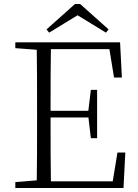

<svg xmlns="http://www.w3.org/2000/svg" viewBox="-20 -933 686 953"><path d="M378 -913H352L211 -787L224 -771L389 -872H341L506 -771L519 -787ZM56 0H198V-40H188L56 -29ZM162 0H233C231 -110 231 -221 231 -357V-377C231 -502 231 -614 233 -723H162C164 -613 164 -502 164 -390V-333C164 -221 164 -110 162 0ZM198 0H593L602 -176H563L536 -11L569 -33H198ZM198 -350H436V-383H198ZM431 -247H462V-487H431L418 -379V-358ZM56 -694 188 -684H198V-723H56ZM546 -548H585L576 -723H198V-689H553L519 -714Z"/></svg>

Font: Source Han Serif CN VF
Style: Regular
Weight: 250
Designer: Ryoko NISHIZUKA 西塚涼子 (kana & ideographs); Frank Grießhammer (Latin, Greek & Cyrillic); Wenlong ZHANG 张文龙 (bopomofo); San
Foundry: Adobe
Version: Version 2.002;hotconv 1.1.0;makeotfexe 2.6.0